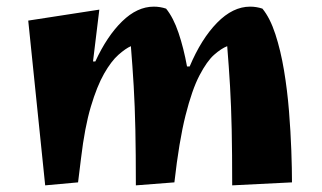

<svg xmlns="http://www.w3.org/2000/svg" viewBox="-20 -543 970 578"><path d="M116 15 65 -481 279 -514 260 -358H267Q302 -434 347.5 -478.5Q393 -523 443 -523Q462 -523 480 -517Q502 -490 517.5 -444Q533 -398 543 -343H551Q586 -426 633.5 -474.5Q681 -523 733 -523Q752 -523 770 -517Q793 -489 809 -440Q825 -391 835 -331Q845 -271 850 -208.5Q855 -146 857 -90Q859 -34 859 6L679 15Q679 -82 677.5 -153Q676 -224 672.5 -283.5Q669 -343 664 -404Q646 -397 624.5 -378Q603 -359 580.5 -316Q558 -273 538.5 -195.5Q519 -118 505 6L389 15Q389 -82 387.5 -153Q386 -224 382.5 -283.5Q379 -343 374 -404Q358 -397 336.5 -378Q315 -359 293.5 -321.5Q272 -284 253.5 -222Q235 -160 224 -67L215 6Z"/></svg>

Font: Joti One
Style: Regular
Weight: 400
Designer: Eduardo Rodriguez Tunni
Foundry: Eduardo Rodriguez Tunni
Version: Version 1.002; ttfautohint (v1.8.4.7-5d5b);gftools[0.9.24]